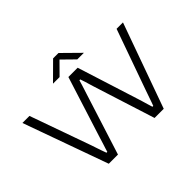

<svg xmlns="http://www.w3.org/2000/svg" viewBox="-171 -1167 1465 1465"><g transform="rotate(-45 561.5 -434.5)"><path d="M265 0 19 -686H95L271 -191Q276 -177 283 -155Q290 -133 298 -111Q306 -89 312 -72H321Q324 -84 329 -98.5Q334 -113 339 -129.5Q344 -146 349 -161.5Q354 -177 358 -191L515 -686H615L772 -191Q777 -177 783 -155.5Q789 -134 796 -111.5Q803 -89 808 -72H817Q822 -84 827.5 -100.5Q833 -117 839 -133.5Q845 -150 850 -165Q855 -180 859 -191L1035 -686H1104L858 0H759L601 -497Q598 -507 592 -526.5Q586 -546 579.5 -568.5Q573 -591 566 -609H557Q552 -592 545.5 -570.5Q539 -549 532.5 -529.5Q526 -510 522 -497L364 0ZM396 -733 533 -869H591L729 -733H658L546 -843H576L467 -733Z"/></g></svg>

Font: Archivo Expanded ExtraLight
Style: Regular
Weight: 250
Width: 7
Designer: Hector Gatti
Foundry: Omnibus-Type
Version: Version 2.001